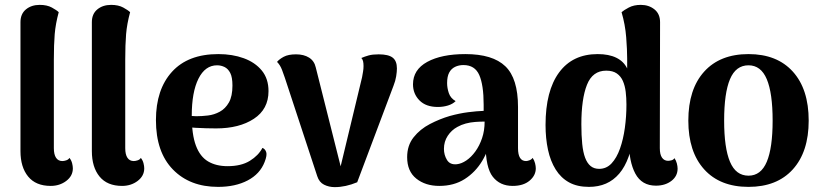

<svg xmlns="http://www.w3.org/2000/svg" viewBox="-20 -753 3373 788"><path d="M188 10Q127 10 95.5 -28.5Q64 -67 64 -133V-662Q64 -696 86.5 -714.5Q109 -733 143 -733Q173 -733 193 -722Q213 -711 221 -703Q208 -655 204.5 -612.5Q201 -570 201 -508V-145Q201 -119 210 -105.5Q219 -92 236 -92Q243 -92 252 -95Q261 -98 265 -105Q273 -95 276 -83Q279 -71 279 -62Q279 -31 252 -10.5Q225 10 188 10Z M481 10Q420 10 388.5 -28.5Q357 -67 357 -133V-662Q357 -696 379.5 -714.5Q402 -733 436 -733Q466 -733 486 -722Q506 -711 514 -703Q501 -655 497.5 -612.5Q494 -570 494 -508V-145Q494 -119 503 -105.5Q512 -92 529 -92Q536 -92 545 -95Q554 -98 558 -105Q566 -95 569 -83Q572 -71 572 -62Q572 -31 545 -10.5Q518 10 481 10Z M875 14Q759 14 689.5 -57.5Q620 -129 620 -260Q620 -386 686 -458.5Q752 -531 876 -531Q934 -531 980.5 -514Q1027 -497 1054.5 -463.5Q1082 -430 1082 -379Q1082 -305 1022 -265.5Q962 -226 867 -226Q827 -226 781.5 -228.5Q736 -231 683 -244L687 -285Q708 -283 730.5 -280Q753 -277 786 -276Q808 -276 833.5 -279Q859 -282 882 -294.5Q905 -307 919.5 -332.5Q934 -358 934 -402Q934 -436 925 -453.5Q916 -471 901.5 -478Q887 -485 871 -485Q822 -485 794.5 -430Q767 -375 767 -278Q767 -201 784 -155.5Q801 -110 834 -90.5Q867 -71 914 -71Q970 -71 1005.5 -93Q1041 -115 1057 -146Q1068 -142 1072.5 -129Q1077 -116 1066 -88Q1047 -39 996.5 -12.5Q946 14 875 14Z M1354 15Q1330 15 1310 5Q1290 -5 1282 -30L1149 -434Q1145 -446 1137.5 -466Q1130 -486 1117 -499Q1126 -510 1144.5 -520Q1163 -530 1195 -530Q1227 -530 1248.5 -516.5Q1270 -503 1276 -476L1386 -39L1371 -41L1466 -436Q1468 -448 1470 -459Q1472 -470 1472 -482Q1472 -494 1470 -502Q1468 -510 1463 -515Q1477 -521 1493 -525.5Q1509 -530 1534 -530Q1574 -530 1591.5 -516.5Q1609 -503 1609 -472Q1609 -459 1606 -440Q1603 -421 1595 -401L1446 -5Q1398 15 1354 15Z M2084 10Q2032 10 2002.5 -27.5Q1973 -65 1973 -161V-199L1997 -194Q1987 -139 1959 -92.5Q1931 -46 1887 -18Q1843 10 1783 10Q1726 10 1688.5 -20Q1651 -50 1651 -108Q1651 -156 1677.5 -189.5Q1704 -223 1744.5 -244Q1785 -265 1826 -277Q1866 -288 1901.5 -292.5Q1937 -297 1965 -298V-323Q1965 -404 1947 -445Q1929 -486 1882 -486Q1863 -486 1847.5 -478.5Q1832 -471 1823.5 -455Q1815 -439 1815 -412Q1815 -392 1822 -371Q1829 -350 1850 -338Q1838 -326 1818.5 -320Q1799 -314 1777 -314Q1728 -314 1701.5 -341Q1675 -368 1675 -407Q1675 -467 1733.5 -499Q1792 -531 1890 -531Q2002 -531 2054 -481Q2106 -431 2106 -314V-145Q2106 -92 2139 -92Q2144 -92 2152.5 -95Q2161 -98 2166 -105Q2173 -95 2176 -83Q2179 -71 2179 -62Q2179 -33 2153.5 -11.5Q2128 10 2084 10ZM1855 -79Q1874 -81 1894 -94.5Q1914 -108 1931 -131.5Q1948 -155 1958.5 -186Q1969 -217 1969 -254Q1950 -254 1930 -252.5Q1910 -251 1891.5 -246Q1873 -241 1857 -232Q1833 -219 1817.5 -195.5Q1802 -172 1802 -142Q1802 -117 1814.5 -96.5Q1827 -76 1855 -79Z M2397 14Q2349 14 2315.5 -4.5Q2282 -23 2260.5 -57.5Q2239 -92 2229 -138.5Q2219 -185 2219 -240Q2219 -380 2274.5 -455.5Q2330 -531 2433 -531Q2479 -531 2509.5 -516Q2540 -501 2554 -472V-513Q2554 -548 2550 -600Q2546 -652 2531 -703Q2540 -711 2560.5 -722Q2581 -733 2610 -733Q2643 -733 2666 -714.5Q2689 -696 2689 -662L2688 -145Q2688 -119 2697 -106Q2706 -93 2722 -93Q2727 -93 2735.5 -95Q2744 -97 2748 -104Q2755 -94 2758 -82Q2761 -70 2761 -61Q2761 -30 2735.5 -10.5Q2710 9 2672 9Q2614 9 2587.5 -40.5Q2561 -90 2561 -174V-220L2582 -209Q2575 -152 2560 -110Q2545 -68 2521.5 -40.5Q2498 -13 2467 0.5Q2436 14 2397 14ZM2439 -60Q2469 -60 2490 -82.5Q2511 -105 2524.5 -143Q2538 -181 2544.5 -228Q2551 -275 2551 -324Q2551 -351 2548 -376Q2545 -401 2536.5 -420.5Q2528 -440 2511.5 -451.5Q2495 -463 2468 -463Q2412 -463 2389 -405Q2366 -347 2366 -243Q2366 -197 2369.5 -162.5Q2373 -128 2381.5 -105.5Q2390 -83 2404 -71.5Q2418 -60 2439 -60Z M3052 14Q2935 14 2870 -58Q2805 -130 2805 -258Q2805 -387 2870 -459Q2935 -531 3052 -531Q3169 -531 3234 -459Q3299 -387 3299 -258Q3299 -130 3234 -58Q3169 14 3052 14ZM3052 -32Q3103 -32 3127 -89Q3151 -146 3151 -258Q3151 -371 3127 -428Q3103 -485 3052 -485Q3000 -485 2976 -428Q2952 -371 2952 -258Q2952 -146 2976 -89Q3000 -32 3052 -32Z"/></svg>

Font: Arima Thin
Style: Regular
Weight: 100
Designer: Joana Correia and Natanael Gama
Foundry: NDISCOVER
Version: Version 1.101;gftools[0.9.23]